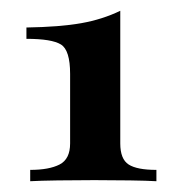

<svg xmlns="http://www.w3.org/2000/svg" viewBox="-20 -773 323 356"><path d="M203 -753V-507Q203 -478 218.5 -468Q234 -458 270 -458V-437Q253 -438 221 -438.5Q189 -439 155 -439Q120 -439 87 -438.5Q54 -438 36 -437V-458Q71 -458 90.5 -468Q110 -478 110 -507V-636Q110 -680 93 -690.5Q76 -701 29 -701V-722Q91 -723 130.5 -730Q170 -737 203 -753Z"/></svg>

Font: Playfair Display
Style: Bold
Weight: 700
Designer: Claus Eggers Sørensen
Foundry: Claus Eggers Sørensen
Version: Version 1.203